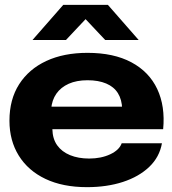

<svg xmlns="http://www.w3.org/2000/svg" viewBox="-20 -763 711 792"><path d="M339 9Q239 9 167.5 -25Q96 -59 57.5 -121Q19 -183 19 -265Q19 -353 59 -415.5Q99 -478 171 -511.5Q243 -545 341 -545Q449 -545 522 -506Q595 -467 628.5 -396Q662 -325 653 -230H196Q197 -190 216 -163.5Q235 -137 269 -123Q303 -109 348 -109Q397 -109 434.5 -126.5Q472 -144 482 -172H648Q638 -115 595.5 -74.5Q553 -34 487 -12.5Q421 9 339 9ZM191 -313 186 -323H491L484 -313Q483 -352 466.5 -378.5Q450 -405 418 -418.5Q386 -432 341 -432Q296 -432 263.5 -417.5Q231 -403 212.5 -376.5Q194 -350 191 -313ZM114 -598 241 -743H425L552 -598H414L333 -684L252 -598Z"/></svg>

Font: Mona Sans Expanded
Style: Bold
Weight: 700
Width: 7
Designer: Deni Anggara
Foundry: GitHub
Version: Version 2.000